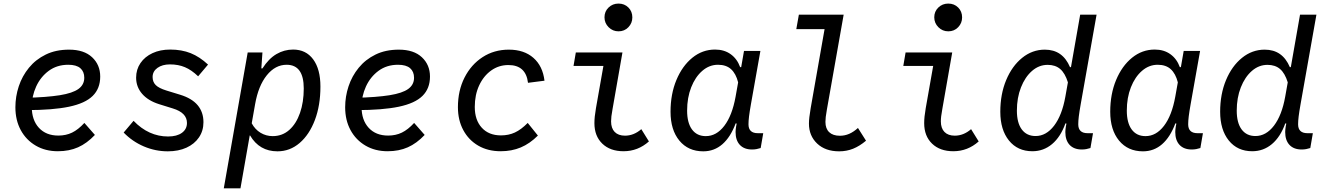

<svg xmlns="http://www.w3.org/2000/svg" viewBox="-20 -810 7240 1048"><path d="M296 15.5Q227.5 15.5 175 -15.2Q122.5 -46 93.2 -100Q64 -154 64 -224.5Q64 -283 82.5 -339Q101 -395 138 -440.2Q175 -485.5 229.8 -512.2Q284.5 -539 357 -539Q438.5 -539 482.8 -497.5Q527 -456 527 -392Q527 -327 486 -286.5Q445 -246 356.8 -227.5Q268.5 -209 126.5 -209L120 -276Q236 -279 306.2 -290.2Q376.5 -301.5 408.2 -324.5Q440 -347.5 440 -385.5Q440 -419 418.5 -437.8Q397 -456.5 352.5 -456.5Q291 -456.5 246.2 -423.5Q201.5 -390.5 177.5 -338Q153.5 -285.5 153.5 -226.5Q153.5 -154.5 192.5 -112.2Q231.5 -70 298.5 -70Q340 -70 373.5 -86.2Q407 -102.5 440.5 -139L498 -73.5Q454.5 -27.5 406 -6Q357.5 15.5 296 15.5Z M896 16Q828 16 765.2 -10.8Q702.5 -37.5 655 -86.5L709 -150.5Q791.5 -65 897.5 -65Q945.5 -65 973 -85Q1000.5 -105 1000.5 -139Q1000.5 -194.5 923.5 -218L848 -241.5Q788 -260.5 755.5 -298.2Q723 -336 723 -386Q723 -431 746.8 -465.8Q770.5 -500.5 812.5 -520Q854.5 -539.5 909 -539.5Q971.5 -539.5 1020.8 -519.8Q1070 -500 1115.5 -457.5L1061.5 -393.5Q1025.5 -428 989.5 -443.2Q953.5 -458.5 907.5 -458.5Q866 -458.5 839.5 -439.5Q813 -420.5 813 -389.5Q813 -362.5 830.2 -345.5Q847.5 -328.5 888 -316L963 -293Q1027 -273.5 1058.8 -235.8Q1090.5 -198 1090.5 -143Q1090.5 -96 1066 -60Q1041.5 -24 997.8 -4Q954 16 896 16Z M1201.5 218 1332 -523.5H1412.5L1405 -416L1373.5 -436.5H1412.5Q1446.5 -490 1489 -514.8Q1531.5 -539.5 1580 -539.5Q1650 -539.5 1689.5 -486Q1729 -432.5 1729 -337.5Q1729 -235 1698.8 -155Q1668.5 -75 1615.5 -29.5Q1562.5 16 1494.5 16Q1396 16 1345 -70.5H1323L1348 -98.5L1292.5 218ZM1468.5 -67Q1521 -67 1559 -100.8Q1597 -134.5 1617.5 -193.5Q1638 -252.5 1638 -327Q1638 -456.5 1544.5 -456.5Q1482.5 -456.5 1436.2 -399Q1390 -341.5 1372.5 -241.5L1354 -137Q1372 -103.5 1402.2 -85.2Q1432.5 -67 1468.5 -67Z M2096 15.5Q2027.5 15.5 1975 -15.2Q1922.5 -46 1893.2 -100Q1864 -154 1864 -224.5Q1864 -283 1882.5 -339Q1901 -395 1938 -440.2Q1975 -485.5 2029.8 -512.2Q2084.5 -539 2157 -539Q2238.5 -539 2282.8 -497.5Q2327 -456 2327 -392Q2327 -327 2286 -286.5Q2245 -246 2156.8 -227.5Q2068.5 -209 1926.5 -209L1920 -276Q2036 -279 2106.2 -290.2Q2176.5 -301.5 2208.2 -324.5Q2240 -347.5 2240 -385.5Q2240 -419 2218.5 -437.8Q2197 -456.5 2152.5 -456.5Q2091 -456.5 2046.2 -423.5Q2001.5 -390.5 1977.5 -338Q1953.5 -285.5 1953.5 -226.5Q1953.5 -154.5 1992.5 -112.2Q2031.5 -70 2098.5 -70Q2140 -70 2173.5 -86.2Q2207 -102.5 2240.5 -139L2298 -73.5Q2254.5 -27.5 2206 -6Q2157.5 15.5 2096 15.5Z M2713 15.5Q2643 15.5 2590.5 -15Q2538 -45.5 2508.8 -99.8Q2479.5 -154 2479.5 -225Q2479.5 -315.5 2515.5 -386.5Q2551.5 -457.5 2614.2 -498.2Q2677 -539 2757.5 -539Q2840.5 -539 2891.5 -494.2Q2942.5 -449.5 2952 -369.5L2862 -358Q2850.5 -455 2755 -455Q2702.5 -455 2661 -425.2Q2619.5 -395.5 2595.5 -344Q2571.5 -292.5 2571.5 -226.5Q2571.5 -154.5 2609.8 -112.8Q2648 -71 2714.5 -71Q2756.5 -71 2790.5 -86.8Q2824.5 -102.5 2860.5 -139L2916 -70Q2872 -26 2822.5 -5.2Q2773 15.5 2713 15.5Z M3383.5 15.5Q3310.5 15.5 3267.5 -26Q3224.5 -67.5 3224.5 -137.5Q3224.5 -155 3226.5 -174.5Q3228.5 -194 3233 -220L3278 -475L3295.5 -450H3110.5L3123 -523.5H3377.5L3323.5 -215Q3319 -190 3317.2 -175.2Q3315.5 -160.5 3315.5 -147.5Q3315.5 -110 3335.2 -89.8Q3355 -69.5 3391.5 -69.5Q3439.5 -69.5 3480.5 -105L3522 -38Q3462 15.5 3383.5 15.5ZM3356 -639Q3324.5 -639 3302 -661.5Q3279.5 -684 3279.5 -715.5Q3279.5 -747.5 3301.8 -769Q3324 -790.5 3356 -790.5Q3388.5 -790.5 3410 -769Q3431.5 -747.5 3431.5 -715Q3431.5 -684 3410 -661.5Q3388.5 -639 3356 -639Z M3818.5 16Q3736.5 16 3688.2 -42.5Q3640 -101 3640 -200Q3640 -296.5 3672 -373.2Q3704 -450 3759 -494.8Q3814 -539.5 3883 -539.5Q3933 -539.5 3968.2 -514.2Q4003.5 -489 4020 -443.5H4058.5L4019.5 -408L4041 -532H4130.5L4079 -242Q4071.5 -199.5 4068.5 -174.8Q4065.5 -150 4065.5 -131.5Q4065.5 -83 4116.5 -83H4146L4132 -2Q4121 1.5 4109.5 3.8Q4098 6 4085 6Q4042 6 4018.5 -19Q3995 -44 3995 -89.5Q3995 -102.5 3998.2 -121.5Q4001.5 -140.5 4008 -170.5L4033 -129.5L3995.5 -136.5Q3967.5 -61.5 3923 -22.8Q3878.5 16 3818.5 16ZM3832.5 -67Q3890.5 -67 3933.5 -123.2Q3976.5 -179.5 3995 -282L4009 -360.5Q3997 -408 3970.5 -432.2Q3944 -456.5 3899 -456.5Q3851.5 -456.5 3813.2 -423.2Q3775 -390 3752.8 -333.5Q3730.5 -277 3730.5 -206Q3730.5 -139.5 3757.2 -103.2Q3784 -67 3832.5 -67Z M4560.5 16Q4485 16 4440.2 -26.5Q4395.5 -69 4395.5 -135.5Q4395.5 -151.5 4397.8 -171Q4400 -190.5 4405 -220L4486 -680.5L4507.5 -651H4326.5L4340.5 -730H4585L4493.5 -212.5Q4489 -187 4487.2 -171.8Q4485.5 -156.5 4485.5 -144.5Q4485.5 -108 4506 -88.5Q4526.5 -69 4564.5 -69Q4591 -69 4615.2 -79.5Q4639.5 -90 4663 -111.5L4707 -42Q4672 -12.5 4636.5 1.8Q4601 16 4560.5 16Z M5183.5 15.5Q5110.5 15.5 5067.5 -26Q5024.5 -67.5 5024.5 -137.5Q5024.5 -155 5026.5 -174.5Q5028.5 -194 5033 -220L5078 -475L5095.5 -450H4910.5L4923 -523.5H5177.5L5123.5 -215Q5119 -190 5117.2 -175.2Q5115.5 -160.5 5115.5 -147.5Q5115.5 -110 5135.2 -89.8Q5155 -69.5 5191.5 -69.5Q5239.5 -69.5 5280.5 -105L5322 -38Q5262 15.5 5183.5 15.5ZM5156 -639Q5124.5 -639 5102 -661.5Q5079.5 -684 5079.5 -715.5Q5079.5 -747.5 5101.8 -769Q5124 -790.5 5156 -790.5Q5188.5 -790.5 5210 -769Q5231.5 -747.5 5231.5 -715Q5231.5 -684 5210 -661.5Q5188.5 -639 5156 -639Z M5615 15.5Q5534.5 15.5 5487.2 -43Q5440 -101.5 5440 -200Q5440 -296 5472 -372.8Q5504 -449.5 5559.2 -494.2Q5614.5 -539 5683 -539Q5732 -539 5766 -515.2Q5800 -491.5 5820.5 -443.5H5858.5L5819.5 -408L5876 -730H5965.5L5879 -242Q5871.5 -199.5 5868.5 -174.8Q5865.5 -150 5865.5 -131.5Q5865.5 -83 5916.5 -83H5946L5932 -2Q5921 1.5 5909.5 3.8Q5898 6 5885 6Q5842 6 5818.5 -19Q5795 -44 5795 -89.5Q5795 -102.5 5798.2 -121.5Q5801.5 -140.5 5808 -170.5L5833 -129.5L5795.5 -136.5Q5769 -62.5 5722.5 -23.5Q5676 15.5 5615 15.5ZM5632.5 -67.5Q5690.5 -67.5 5733.8 -124.2Q5777 -181 5795 -282L5809 -360.5Q5793.5 -410.5 5767 -433.2Q5740.5 -456 5698.5 -456Q5651 -456 5613 -422.8Q5575 -389.5 5552.8 -333Q5530.5 -276.5 5530.5 -206Q5530.5 -139.5 5557.2 -103.5Q5584 -67.5 5632.5 -67.5Z M6218.5 16Q6136.5 16 6088.2 -42.5Q6040 -101 6040 -200Q6040 -296.5 6072 -373.2Q6104 -450 6159 -494.8Q6214 -539.5 6283 -539.5Q6333 -539.5 6368.2 -514.2Q6403.5 -489 6420 -443.5H6458.5L6419.5 -408L6441 -532H6530.5L6479 -242Q6471.5 -199.5 6468.5 -174.8Q6465.5 -150 6465.5 -131.5Q6465.5 -83 6516.5 -83H6546L6532 -2Q6521 1.5 6509.5 3.8Q6498 6 6485 6Q6442 6 6418.5 -19Q6395 -44 6395 -89.5Q6395 -102.5 6398.2 -121.5Q6401.5 -140.5 6408 -170.5L6433 -129.5L6395.5 -136.5Q6367.5 -61.5 6323 -22.8Q6278.5 16 6218.5 16ZM6232.5 -67Q6290.5 -67 6333.5 -123.2Q6376.5 -179.5 6395 -282L6409 -360.5Q6397 -408 6370.5 -432.2Q6344 -456.5 6299 -456.5Q6251.5 -456.5 6213.2 -423.2Q6175 -390 6152.8 -333.5Q6130.5 -277 6130.5 -206Q6130.5 -139.5 6157.2 -103.2Q6184 -67 6232.5 -67Z M6815 15.5Q6734.5 15.5 6687.2 -43Q6640 -101.5 6640 -200Q6640 -296 6672 -372.8Q6704 -449.5 6759.2 -494.2Q6814.5 -539 6883 -539Q6932 -539 6966 -515.2Q7000 -491.5 7020.5 -443.5H7058.5L7019.5 -408L7076 -730H7165.5L7079 -242Q7071.5 -199.5 7068.5 -174.8Q7065.5 -150 7065.5 -131.5Q7065.5 -83 7116.5 -83H7146L7132 -2Q7121 1.5 7109.5 3.8Q7098 6 7085 6Q7042 6 7018.5 -19Q6995 -44 6995 -89.5Q6995 -102.5 6998.2 -121.5Q7001.5 -140.5 7008 -170.5L7033 -129.5L6995.5 -136.5Q6969 -62.5 6922.5 -23.5Q6876 15.5 6815 15.5ZM6832.5 -67.5Q6890.5 -67.5 6933.8 -124.2Q6977 -181 6995 -282L7009 -360.5Q6993.5 -410.5 6967 -433.2Q6940.5 -456 6898.5 -456Q6851 -456 6813 -422.8Q6775 -389.5 6752.8 -333Q6730.5 -276.5 6730.5 -206Q6730.5 -139.5 6757.2 -103.5Q6784 -67.5 6832.5 -67.5Z"/></svg>

Font: Google Sans Code
Style: Italic
Weight: 400
Italic angle: -10°
Monospace: yes
Designer: Google Sans Code Authors
Foundry: Google LLC
Version: Version 6.000